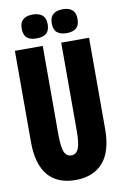

<svg xmlns="http://www.w3.org/2000/svg" viewBox="-92 -872 596 936"><g transform="rotate(-10 206.0 -403.5)"><path d="M22.3 -209.3V-660H160.2V-222Q160.2 -161.5 170.4 -135.8Q180.7 -110.2 205.7 -110.2Q229.7 -110.2 240.7 -136.2Q251.7 -162.3 251.7 -222V-660H389.5V-209.3Q389.5 -97.3 341.3 -42.8Q293.2 11.7 205.5 11.7Q115.2 11.7 68.8 -43.7Q22.3 -99 22.3 -209.3ZM222.5 -760.2Q222.5 -790.5 239.1 -804.9Q255.7 -819.3 286.7 -819.3Q317.7 -819.3 333.9 -804.9Q350.2 -790.5 350.2 -760.2Q350.2 -729 333.9 -715.1Q317.7 -701.2 286.7 -701.2Q255.7 -701.2 239.1 -715.1Q222.5 -729 222.5 -760.2ZM73.8 -761Q73.8 -791.3 90.4 -805.3Q107 -819.3 137.2 -819.3Q168.2 -819.3 185.2 -805.3Q202.3 -791.3 202.3 -761Q202.3 -729 185.8 -715.1Q169.2 -701.2 137.2 -701.2Q106.2 -701.2 90 -715.1Q73.8 -729 73.8 -761Z"/></g></svg>

Font: Bricolage Grotesque 96pt Condensed ExBd
Style: Regular
Weight: 800
Width: 3
Designer: Mathieu Triay
Foundry: Atelier Triay
Version: Version 1.001;Glyphs 3.2 (3207)